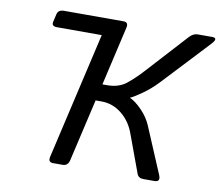

<svg xmlns="http://www.w3.org/2000/svg" viewBox="-77 -793 1017 885"><g transform="rotate(10 431.0 -350.0)"><path d="M134.3 -620.1Q107.4 -620.1 112.8 -642.1L121.1 -678.2Q126 -700.2 152.8 -700.2H431.6Q456.1 -700.2 449.7 -673.3L386.2 -397H406.7Q462.4 -397 497.3 -424.8Q532.2 -452.6 570.8 -495.1L740.7 -681.2Q758.3 -700.2 779.3 -700.2H846.2Q877.9 -700.2 847.7 -668L648.4 -455.1Q613.8 -418 575 -390.9Q536.1 -363.8 522.5 -358.9L522 -358.4Q549.8 -345.7 580.1 -314Q610.4 -282.2 625 -247.1L715.8 -32.2Q729.5 0 699.7 0H647.5Q624.5 0 617.7 -19L551.3 -199.2Q531.7 -252 490 -285.4Q448.2 -318.8 396 -318.8H368.2L300.8 -26.9Q294.4 0 270 0H225.1Q200.7 0 207 -26.9L343.8 -620.1Z"/></g></svg>

Font: Istok Web
Style: Italic
Weight: 400
Italic angle: -13°
Designer: Andrey V. Panov
Foundry: Andrey V. Panov
Version: Version 1.0.2g